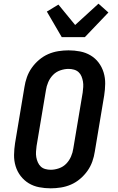

<svg xmlns="http://www.w3.org/2000/svg" viewBox="-20 -1017 640 1045"><path d="M256 8Q224 8 193 2Q162 -4 136.5 -19.5Q111 -35 92.5 -59Q74 -83 65 -112.5Q56 -142 56.5 -174Q57 -206 62 -238L113 -543Q117 -570 126.5 -597Q136 -624 153 -648Q170 -672 193 -691.5Q216 -711 242.5 -722.5Q269 -734 297.5 -738.5Q326 -743 353 -743Q385 -743 416 -737Q447 -731 473 -715.5Q499 -700 517 -676Q535 -652 544 -622.5Q553 -593 552.5 -561Q552 -529 547 -497L496 -192Q492 -165 482.5 -138Q473 -111 456 -87Q439 -63 416 -43.5Q393 -24 366.5 -12.5Q340 -1 311.5 3.5Q283 8 256 8ZM256 -93Q278 -93 301 -101Q324 -109 340.5 -126Q357 -143 366.5 -165Q376 -187 379 -209L430 -513Q432 -528 433 -543.5Q434 -559 431.5 -573.5Q429 -588 423.5 -601.5Q418 -615 407.5 -624.5Q397 -634 382.5 -638Q368 -642 353 -642Q331 -642 308 -634Q285 -626 268.5 -609Q252 -592 242.5 -570Q233 -548 230 -526L179 -222Q177 -207 176 -191.5Q175 -176 177.5 -161.5Q180 -147 186 -133.5Q192 -120 202 -110.5Q212 -101 226.5 -97Q241 -93 256 -93ZM316 -815 235 -954 298 -992 389 -881 516 -997 570 -949 442 -815Z"/></svg>

Font: Iosevka HT Extended
Style: Bold Italic
Weight: 700
Width: 7
Italic angle: -9°
Monospace: yes
Designer: Belleve Invis
Foundry: Belleve Invis
Version: Version 32.3.0; ttfautohint (v1.8.4)